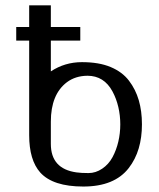

<svg xmlns="http://www.w3.org/2000/svg" viewBox="-20 -680 587 710"><path d="M168 -230V-147.9Q168 -55.7 262.7 -42.5Q280.3 -40 307.1 -40Q334 -40 357.9 -56.2Q381.8 -72.3 396 -98.6Q410.2 -125 417.5 -156Q424.8 -187 424.8 -220.2Q424.8 -253.4 417.5 -284.4Q410.2 -315.4 396 -341.8Q364.7 -399.9 303.2 -399.9Q258.8 -399.4 227.5 -376Q168 -331.1 168 -230ZM168 -416Q219.7 -450.2 283 -450.2Q346.2 -450.2 389.2 -432.1Q432.1 -414.1 456.8 -381.8Q481.4 -349.6 493.2 -309.3Q504.9 -269 504.9 -220.2Q504.9 -171.4 492.9 -131.1Q481 -90.8 456.1 -58.6Q403.3 9.8 288.1 9.8Q175.8 9.8 128.9 -42Q87.9 -87.9 87.9 -180.2V-529.8H40V-580.1H87.9V-660.2H168V-580.1H276.9V-529.8H168Z"/></svg>

Font: Pfennig
Style: Medium
Weight: 500
Version: Version 20120410 ; ttfautohint (v0.8)